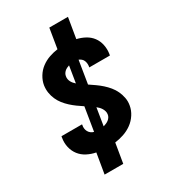

<svg xmlns="http://www.w3.org/2000/svg" viewBox="-225 -957 1049 1177"><g transform="rotate(-30 300.0 -368.0)"><path d="M160 107 184 -36Q152 -42 123 -57Q94 -72 75 -96.5Q56 -121 48.5 -153Q41 -185 47 -219Q47 -222 47.5 -224Q48 -226 49 -229H194Q194 -228 194 -227Q194 -226 194 -225Q191 -213 192.5 -201Q194 -189 199.5 -179Q205 -169 214 -162Q223 -155 235 -152L262 -318Q242 -331 222 -345.5Q202 -360 184 -376.5Q166 -393 151 -412Q136 -431 126 -453.5Q116 -476 112 -501Q108 -526 112 -553Q117 -583 134 -611Q151 -639 177 -658.5Q203 -678 233.5 -688.5Q264 -699 294 -703L317 -843H449L425 -699Q456 -692 483.5 -677Q511 -662 529 -638Q547 -614 553.5 -582.5Q560 -551 555 -519Q554 -516 554 -513.5Q554 -511 553 -509H407Q407 -510 407.5 -511Q408 -512 408 -513Q410 -524 409 -535Q408 -546 404 -555.5Q400 -565 392 -572Q384 -579 374 -583L348 -422Q369 -408 389.5 -393.5Q410 -379 428.5 -362.5Q447 -346 463 -326.5Q479 -307 489.5 -284.5Q500 -262 505 -236Q510 -210 505 -183Q500 -152 481.5 -123.5Q463 -95 436 -75.5Q409 -56 377.5 -45.5Q346 -35 315 -31L292 107ZM287 -465 306 -582Q297 -579 288.5 -575Q280 -571 273 -564.5Q266 -558 261.5 -550Q257 -542 256 -533Q254 -523 256 -513Q258 -503 262.5 -494.5Q267 -486 273.5 -478.5Q280 -471 287 -465ZM303 -152Q313 -155 322.5 -159Q332 -163 340 -169Q348 -175 354 -184Q360 -193 361 -203Q363 -214 360 -225Q357 -236 351.5 -245Q346 -254 339 -261.5Q332 -269 323 -276Z"/></g></svg>

Font: Iosevka SS04 Heavy Extended
Style: Italic
Weight: 900
Width: 7
Italic angle: -9°
Monospace: yes
Designer: Belleve Invis
Foundry: Belleve Invis
Version: Version 19.0.0; ttfautohint (v1.8.4)